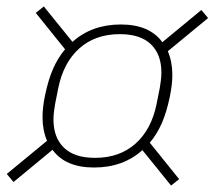

<svg xmlns="http://www.w3.org/2000/svg" viewBox="-20 -647 666 596"><path d="M272 -127Q183 -127 143 -182L22 -82L1 -107L126 -210Q112 -243 112 -283Q112 -314 120 -352Q130 -400 145 -434Q160 -468 182 -494L91 -607L116 -627L205 -517Q265 -571 355 -571Q444 -571 484 -516L605 -616L626 -591L501 -488Q515 -455 515 -415Q515 -384 507 -346Q497 -298 482 -264Q467 -230 445 -204L536 -91L511 -71L422 -181Q362 -127 272 -127ZM275 -157Q351 -157 400.5 -201Q450 -245 466 -324L476 -374Q478 -386 479.5 -398Q481 -410 481 -422Q481 -478 448.5 -509.5Q416 -541 352 -541Q276 -541 226.5 -497Q177 -453 161 -374L151 -324Q149 -312 147.5 -300Q146 -288 146 -276Q146 -220 178.5 -188.5Q211 -157 275 -157Z"/></svg>

Font: IBM Plex Sans ExtLt
Style: Italic
Weight: 200
Italic angle: -11°
Designer: Mike Abbink, Paul van der Laan, Pieter van Rosmalen
Foundry: Bold Monday
Version: Version 3.005